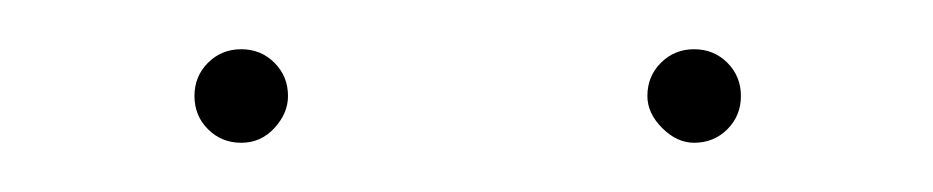

<svg xmlns="http://www.w3.org/2000/svg" viewBox="-20 -585 379 78"><path d="M59 -546Q59 -554 64.5 -559.5Q70 -565 78 -565Q86 -565 91.5 -559.5Q97 -554 97 -546Q97 -539 91.5 -533Q86 -527 78 -527Q70 -527 64.5 -532.5Q59 -538 59 -546ZM243 -546Q243 -554 248.5 -559.5Q254 -565 262 -565Q270 -565 275.5 -559.5Q281 -554 281 -546Q281 -538 275.5 -532.5Q270 -527 262 -527Q255 -527 249 -533Q243 -539 243 -546Z"/></svg>

Font: Ysabeau Hairline
Style: Italic
Weight: 100
Italic angle: -12°
Designer: Christian Thalmann (Catharsis Fonts)
Version: Version 0.003